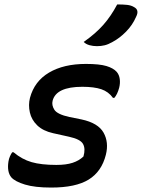

<svg xmlns="http://www.w3.org/2000/svg" viewBox="-20 -834 639 865"><path d="M234 -91Q278 -91 307 -100.5Q336 -110 356 -129Q366 -164 354 -185.5Q342 -207 291 -218L219 -234Q174 -244 148 -269Q122 -294 114.5 -327.5Q107 -361 115 -393Q135 -468 201 -507Q267 -546 367 -546Q428 -546 459.5 -536.5Q491 -527 506 -510Q517 -497 519.5 -478Q522 -459 517 -439Q509 -409 495 -393H489Q469 -421 436.5 -432Q404 -443 351 -443Q233 -443 217 -380Q212 -360 225 -339.5Q238 -319 292 -307L347 -296Q422 -280 446.5 -236.5Q471 -193 457 -137Q438 -61 379.5 -25Q321 11 211 11Q137 11 92.5 -2.5Q48 -16 31 -35Q11 -59 18 -106Q20 -119 25 -130Q30 -141 35 -148H41Q79 -116 122.5 -103.5Q166 -91 234 -91ZM508 -814Q535 -814 553 -812Q571 -810 584 -802Q609 -789 593 -758Q577 -721 548 -691.5Q519 -662 487 -645Q468 -634 451.5 -630Q435 -626 417 -626Q399 -626 383 -630.5Q367 -635 357 -645Q410 -682 445 -721.5Q480 -761 508 -814Z"/></svg>

Font: Recursive Sn Csl St Med
Style: Italic
Weight: 500
Italic angle: -15°
Version: Version 1.079;hotconv 1.0.112;makeotfexe 2.5.65598; ttfautoh